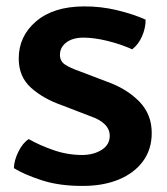

<svg xmlns="http://www.w3.org/2000/svg" viewBox="-20 -582 535 615"><path d="M24.5 -43.5Q25 -67.5 38.8 -95.8Q52.5 -124 72 -136.5Q107 -116.5 151.8 -101Q196.5 -85.5 244.5 -85.5Q280.5 -86 306 -102.2Q331.5 -118.5 331.5 -147Q331.5 -189 267.5 -210.5L178 -245Q119 -265.5 79.5 -300.8Q40 -336 40 -394.5Q40 -466 95.5 -513.5Q151 -561 248.5 -561.5Q303 -562 356.2 -549Q409.5 -536 446.5 -519Q446.5 -492 435 -465.8Q423.5 -439.5 403.5 -424Q367 -440.5 324.2 -451Q281.5 -461.5 246.5 -461.5Q211.5 -461 191.8 -445.5Q172 -430 172 -406.5Q172 -386 188.2 -375.2Q204.5 -364.5 233 -354.5L321 -321Q385 -298.5 425.5 -257.5Q466 -216.5 466 -156Q466 -103.5 438 -65.5Q410 -27.5 360.5 -7Q311 13.5 246 13.5Q171 14 114 -4.5Q57 -23 24.5 -43.5Z"/></svg>

Font: Signika Negative SC SemiBold
Style: Regular
Weight: 600
Designer: Anna Giedryś
Foundry: Anna Giedryś
Version: Version 2.000; ttfautohint (v1.8.3) -l 8 -r 50 -G 200 -x 9 -